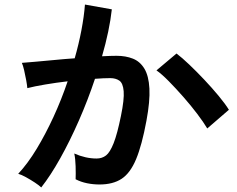

<svg xmlns="http://www.w3.org/2000/svg" viewBox="-20 -798 1040 843"><path d="M161 25Q152 16 133 3.5Q114 -9 94 -20Q74 -31 60 -35Q102 -80 141 -144.5Q180 -209 215 -285Q250 -361 277 -441Q226 -435 178.5 -427Q131 -419 100 -411Q99 -424 95 -446Q91 -468 86 -489.5Q81 -511 76 -522Q99 -524 136 -527Q173 -530 218 -534.5Q263 -539 308 -542Q326 -605 337.5 -665.5Q349 -726 353 -778L471 -757Q466 -711 455 -658.5Q444 -606 428 -551Q448 -552 464 -552.5Q480 -553 492 -553Q532 -553 563.5 -540.5Q595 -528 614 -496.5Q633 -465 636 -409.5Q639 -354 623 -268Q603 -160 577.5 -99Q552 -38 514 -13Q476 12 417 12Q389 12 362 6.5Q335 1 312 -11Q313 -34 312 -68Q311 -102 306 -124Q356 -102 404 -102Q428 -102 445.5 -115.5Q463 -129 479 -169.5Q495 -210 511 -289Q526 -362 523 -397.5Q520 -433 504 -444Q488 -455 464 -455Q436 -455 397 -452Q366 -359 326.5 -269Q287 -179 244.5 -103Q202 -27 161 25ZM890 -234Q874 -261 846 -298Q818 -335 785 -372.5Q752 -410 721 -441.5Q690 -473 667 -489L755 -563Q779 -545 811 -514.5Q843 -484 877 -448Q911 -412 940 -377Q969 -342 985 -316Z"/></svg>

Font: Zen Kaku Gothic New
Style: Bold
Weight: 700
Designer: Yoshimichi Ohira
Foundry: Positype
Version: Version 1.002